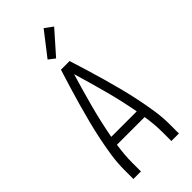

<svg xmlns="http://www.w3.org/2000/svg" viewBox="-299 -1036 1098 1098"><g transform="rotate(-45 250.0 -486.5)"><path d="M66 0V-74Q66 -130 74.5 -186.5Q83 -243 94.5 -298.5Q106 -354 120 -408.5Q134 -463 149.5 -518Q165 -573 181.5 -627Q198 -681 215 -735H285Q302 -681 318.5 -627Q335 -573 350.5 -518Q366 -463 380 -408.5Q394 -354 405.5 -298.5Q417 -243 425.5 -186.5Q434 -130 434 -74V0H373V-74Q373 -106 370 -139Q367 -172 362 -205H138Q133 -172 130 -139Q127 -106 127 -74V0ZM147 -260H353Q334 -363 307 -463.5Q280 -564 250 -664Q220 -564 193 -463.5Q166 -363 147 -260ZM241 -800 202 -830 313 -973 362 -937Z"/></g></svg>

Font: Iosevka Term Curly Light
Style: Regular
Weight: 300
Designer: Belleve Invis
Foundry: Belleve Invis
Version: Version 32.3.0